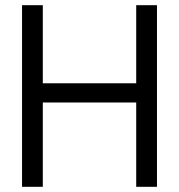

<svg xmlns="http://www.w3.org/2000/svg" viewBox="-20 -720 690 740"><path d="M145 -700V0H65V-700ZM585 -700V0H505V-700ZM539 -399V-325H115V-399Z"/></svg>

Font: TASA Explorer VF
Style: Regular
Weight: 400
Designer: Weizhong Zhang
Foundry: Local Remote
Version: Version 1.000;Glyphs 3.2 (3192)